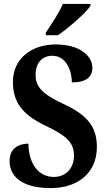

<svg xmlns="http://www.w3.org/2000/svg" viewBox="-20 -951 546 981"><path d="M214 -784V-771H276C333 -810 420 -886 442 -921V-931H301C283 -886 242 -827 214 -784ZM239 10C382 10 475 -71 475 -200C475 -300 429 -362 308 -418C189 -473 162 -511 162 -569C162 -631 196 -666 248 -666C314 -666 347 -596 347 -530C422 -530 452 -559 452 -605C452 -663 391 -724 264 -724C141 -724 46 -651 46 -533C46 -434 89 -368 210 -310C306 -264 358 -230 358 -157C358 -94 320 -47 254 -47C185 -47 127 -104 125 -217C74 -217 29 -192 29 -128C29 -61 77 10 239 10Z"/></svg>

Font: Noto Serif Ethiopic Condensed
Style: Bold
Weight: 700
Width: 3
Designer: Monotype Design Team
Foundry: Monotype Imaging Inc.
Version: Version 2.102